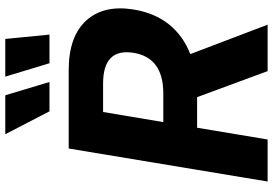

<svg xmlns="http://www.w3.org/2000/svg" viewBox="-168 -830 999 702"><g transform="rotate(-90 331.0 -479.5)"><path d="M17.8 0 138.5 -727.3H425.4Q548.7 -727.3 606.9 -662.6Q664.4 -598.7 646.7 -489.7Q634.2 -413.4 592.9 -361.3Q551.5 -309.3 483.7 -282.7L591.3 0H421.5L326.3 -257.8H214.5L171.5 0ZM235.1 -381.4H339.5Q470.5 -381.4 488.3 -489.7Q506.4 -601.6 375.7 -601.6H272ZM190.7 -959.2H333.1L381.7 -797.6H274.5ZM539.1 -959.2 555 -797.6H450.3L401.3 -959.2Z"/></g></svg>

Font: Inter P
Style: Bold Italic
Weight: 700
Italic angle: 9.39999°
Designer: Rasmus Andersson
Foundry: rsms
Version: Version 3.018;git-588b23468